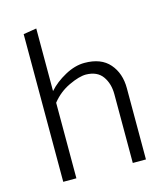

<svg xmlns="http://www.w3.org/2000/svg" viewBox="-106 -790 765 874"><g transform="rotate(-15 276.0 -353.0)"><path d="M84 0V-696L146 -706V-411Q177 -446 224.5 -472Q272 -498 317 -498Q395 -498 434.5 -452.5Q474 -407 474 -337V-1H412V-325Q412 -375 387.5 -409.5Q363 -444 310 -445Q278 -445 229 -422Q180 -399 146 -356V0Z"/></g></svg>

Font: Palanquin Light
Style: Regular
Weight: 300
Designer: Pria Ravichandran
Version: Version 1.0.4